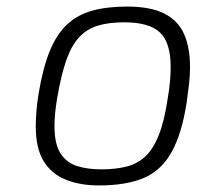

<svg xmlns="http://www.w3.org/2000/svg" viewBox="-20 -559 604 585"><path d="M281 6Q224 6 180.5 -11.5Q137 -29 113 -68Q89 -107 89 -173Q89 -197 91 -220.5Q93 -244 97 -270Q110 -350 131 -402Q152 -454 184 -484Q216 -514 261 -526.5Q306 -539 367 -539Q438 -539 480 -518Q522 -497 540.5 -456Q559 -415 559 -354Q559 -330 556 -303.5Q553 -277 549 -248Q534 -151 502.5 -95Q471 -39 417.5 -16.5Q364 6 281 6ZM289 -43Q332 -43 365.5 -51.5Q399 -60 423 -82.5Q447 -105 464 -148Q481 -191 491 -259Q496 -288 498 -311.5Q500 -335 500 -355Q500 -429 467.5 -460Q435 -491 358 -491Q312 -491 278.5 -481Q245 -471 221.5 -446Q198 -421 182 -375.5Q166 -330 154 -259Q150 -235 148 -214Q146 -193 146 -175Q146 -120 164.5 -91.5Q183 -63 215 -53Q247 -43 289 -43Z"/></svg>

Font: Exo Thin Light
Style: Italic
Weight: 300
Italic angle: -9°
Version: Version 2.000